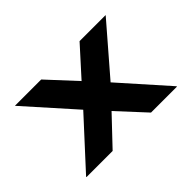

<svg xmlns="http://www.w3.org/2000/svg" viewBox="-77 -689 665 665"><g transform="rotate(-45 255.5 -356.0)"><path d="M191 -354 34 -530V-531H162L325 -355V-354ZM34 -181V-183L191 -354H325V-353L162 -181ZM350 -181 191 -353V-354H325L477 -183V-181ZM191 -354V-355L350 -531H477V-530L325 -354Z"/></g></svg>

Font: Foldit SemiBold
Style: Regular
Weight: 600
Version: Version 1.003